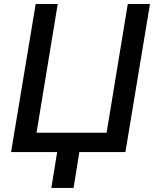

<svg xmlns="http://www.w3.org/2000/svg" viewBox="-20 -747 761 943"><path d="M34.4 0H260.7L232.2 176.1H341.3L369.7 0H595.9L716.6 -727.3H607.6L503.6 -95.2H159.4L263.5 -727.3H155.2Z"/></svg>

Font: Margiela Sans Medium
Style: Italic
Weight: 500
Italic angle: -9.39999°
Designer: Stefan Endress, Andreas Faust
Version: Version 1.100;FEAKit 1.0